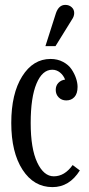

<svg xmlns="http://www.w3.org/2000/svg" viewBox="-20 -744 362 782"><path d="M272.9 -664.1 206.1 -556.2H165L208 -690.9Q219.7 -724.1 246.1 -724.1Q261.2 -724.1 271.7 -714.8Q282.2 -705.6 282.2 -690.9Q282.2 -677.2 272.9 -664.1ZM275.9 -71.8 305.2 -49.8Q262.7 18.1 193.8 18.1Q117.7 18.1 71.8 -52.7Q25.9 -123.5 25.9 -243.2Q25.9 -362.3 70.3 -433.1Q114.7 -503.9 186 -503.9Q214.4 -503.9 236.8 -491.9Q259.3 -480 271.5 -461.7Q283.7 -443.4 289.8 -424.8Q295.9 -406.2 295.9 -390.1Q295.9 -362.8 283.2 -348.9Q270.5 -335 250 -335Q231.4 -335 219.2 -347.2Q207 -359.4 207 -377.9Q207 -395 217.5 -406.2Q228 -417.5 245.1 -419.9Q238.3 -437.5 224.4 -448.7Q210.4 -460 192.9 -460Q152.3 -460 128.7 -403.6Q105 -347.2 105 -243.2Q105 -138.7 131.6 -82.3Q158.2 -25.9 199.2 -25.9Q243.2 -25.9 275.9 -71.8Z"/></svg>

Font: Margherita
Style: Regular
Weight: 400
Designer: James Puckett
Foundry: Dunwich Type Founders
Version: Version 1.008;hotconv 1.0.109;makeotfexe 2.5.65596